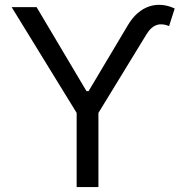

<svg xmlns="http://www.w3.org/2000/svg" viewBox="-20 -756 746 776"><path d="M27 -727.3 289.8 -299.7V0H377.8V-299.7L572.4 -617.9C598 -659.8 629.3 -664.8 663.4 -650.6L686.1 -721.6C616.5 -754.3 544 -733.7 497.2 -654.8L338.1 -387.8H329.5L127.8 -727.3Z"/></svg>

Font: Margiela Sans
Style: Regular
Weight: 400
Designer: Stefan Endress, Andreas Faust
Version: Version 1.100;FEAKit 1.0